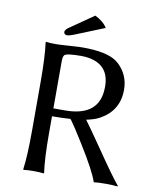

<svg xmlns="http://www.w3.org/2000/svg" viewBox="-90 -889 780 961"><g transform="rotate(10 300.0 -408.5)"><path d="M315.9 -819.8Q358.9 -799.3 377.9 -768.1L233.9 -710Q205.6 -698.2 191.9 -698.2Q178.2 -699.7 176.8 -712.9Q178.7 -724.1 191.9 -733.9ZM189.9 -286.1V-200.2Q189.9 -71.3 200.2 0L198.2 2.9Q180.2 0 147 0Q114.3 0 96.2 2.9L94.2 0Q104 -68.4 104 -200.2V-444.8Q104 -573.7 94.2 -645L96.2 -647.9Q114.3 -645 147 -645Q162.6 -645 220.2 -648.9Q270 -652.3 282.2 -651.9Q402.3 -651.9 453.6 -616.7Q462.4 -610.4 469.2 -604Q522 -553.2 522 -479Q522 -373.5 430.2 -322.3Q425.8 -319.8 421.9 -317.9Q398.9 -306.6 361.3 -298.8Q387.7 -263.7 453.1 -168.5Q545.9 -33.2 575.2 0L573.2 2.9Q552.2 0 513.2 0Q472.2 0 453.1 2.9Q435.1 -51.8 357.9 -175.8Q303.7 -262.7 288.6 -282.2Q285.2 -286.1 282.7 -289.1Q240.2 -286.1 189.9 -286.1ZM283.2 -608.9Q208 -608.9 196.8 -597.2Q189.9 -588.9 189.9 -564.9V-326.2H248Q405.8 -326.2 423.3 -443.8Q425.8 -460.4 425.8 -478Q425.8 -586.9 321.8 -605.5Q303.7 -608.9 283.2 -608.9Z"/></g></svg>

Font: Linux Biolinum Capitals O
Style: Small Caps
Weight: 400
Designer: Philipp H. Poll
Foundry: Philipp H. Poll
Version: Version 1.0.4